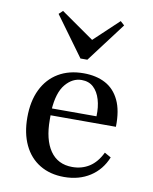

<svg xmlns="http://www.w3.org/2000/svg" viewBox="-78 -728 635 798"><g transform="rotate(10 239.0 -328.5)"><path d="M246.8 11.3Q187.9 11.3 144.4 -14.9Q100.8 -41.1 77.4 -90.3Q54 -139.5 54 -206.5Q54 -275 78.2 -324.6Q102.4 -374.2 147.2 -400.8Q191.9 -427.4 253.2 -427.4Q306.5 -427.4 345.2 -406.9Q383.9 -386.3 404.4 -343.1Q425 -300 423.4 -231.5H113.7L112.9 -260.5H336.3Q337.9 -300 328.6 -331Q319.4 -362.1 300 -380.2Q280.6 -398.4 250 -398.4Q211.3 -398.4 181.9 -363.3Q152.4 -328.2 147.6 -253.2L148.4 -251.6Q147.6 -242.7 147.6 -233.5Q147.6 -224.2 147.6 -212.9Q147.6 -129 179.8 -82.3Q212.1 -35.5 273.4 -35.5Q313.7 -35.5 345.2 -55.6Q376.6 -75.8 396.8 -117.7L424.2 -102.4Q402.4 -48.4 356 -18.5Q309.7 11.3 246.8 11.3ZM366.9 -667.7 383.9 -652.4 258.1 -485.5H229L107.3 -652.4L123.4 -667.7L283.9 -555.6L242.7 -550.8Z"/></g></svg>

Font: Playfair 5pt SemiExpanded Light Medium
Style: Regular
Weight: 500
Version: Version 2.203